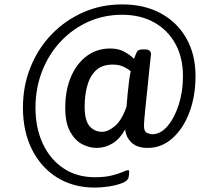

<svg xmlns="http://www.w3.org/2000/svg" viewBox="-20 -726 1014 871"><path d="M410 125Q313 125 239.5 79.5Q166 34 125 -48Q84 -130 84 -238Q84 -336 118.5 -421.5Q153 -507 214.5 -570.5Q276 -634 357.5 -670Q439 -706 534 -706Q635 -706 709.5 -665.5Q784 -625 825.5 -552Q867 -479 867 -381Q867 -290 839 -216Q811 -142 762 -98.5Q713 -55 650 -55Q602 -55 576.5 -79.5Q551 -104 548 -139Q524 -96 490.5 -75.5Q457 -55 418 -55Q386 -55 353.5 -71.5Q321 -88 298.5 -128Q276 -168 276 -237Q276 -316 301.5 -376.5Q327 -437 373 -471.5Q419 -506 480 -506Q520 -506 547.5 -489.5Q575 -473 588 -459Q596 -481 601.5 -491.5Q607 -502 628 -502H636Q665 -502 665 -480Q665 -479 662.5 -457.5Q660 -436 656.5 -401Q653 -366 649 -326.5Q645 -287 641 -250.5Q637 -214 635 -188.5Q633 -163 633 -157Q633 -129 647 -123Q661 -117 671 -117Q708 -117 739.5 -153.5Q771 -190 790.5 -250Q810 -310 810 -381Q810 -465 775.5 -527.5Q741 -590 679 -624.5Q617 -659 534 -659Q451 -659 380 -627Q309 -595 255 -537.5Q201 -480 171 -403Q141 -326 141 -238Q141 -144 175 -72.5Q209 -1 269.5 38.5Q330 78 410 78Q456 78 487.5 70Q519 62 537 54Q555 46 562 46Q566 46 566 54Q566 58 565.5 65Q565 72 563 80Q559 95 533 105Q507 115 473 120Q439 125 410 125ZM443 -128Q469 -128 500 -153Q531 -178 554 -242Q556 -269 559 -300Q562 -331 565.5 -358.5Q569 -386 573 -403Q561 -413 541 -423Q521 -433 492 -433Q443 -433 415.5 -407Q388 -381 376 -337.5Q364 -294 364 -243Q364 -179 386.5 -153.5Q409 -128 443 -128Z"/></svg>

Font: Asap Medium
Style: Italic
Weight: 500
Italic angle: -6°
Designer: Pablo Cosgaya
Foundry: Omnibus-Type
Version: Version 3.001; ttfautohint (v1.8.3)